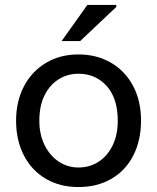

<svg xmlns="http://www.w3.org/2000/svg" viewBox="-20 -741 635 776"><path d="M45 -253Q45 -332 77 -392.5Q109 -453 166 -487Q223 -521 297 -521Q371 -521 428.5 -487.5Q486 -454 518 -393.5Q550 -333 550 -254Q550 -174 519 -113Q488 -52 430.5 -18.5Q373 15 297 15Q222 15 165 -18.5Q108 -52 76.5 -113Q45 -174 45 -253ZM456 -253Q456 -343 411.5 -393Q367 -443 297 -443Q253 -443 217 -420.5Q181 -398 160 -355.5Q139 -313 139 -253Q139 -197 160.5 -154Q182 -111 218 -87.5Q254 -64 297 -64Q342 -64 378 -87Q414 -110 435 -153Q456 -196 456 -253ZM229 -575 333 -721H450V-713L304 -575Z"/></svg>

Font: Arvo
Style: Regular
Weight: 400
Designer: Anton Koovit (Cyrillic Expansion: Cyreal)
Foundry: Anton Koovit, Yassin Baggar
Version: Version 3.000